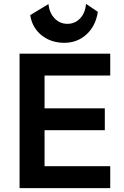

<svg xmlns="http://www.w3.org/2000/svg" viewBox="-20 -971 642 991"><path d="M312 -750Q243 -750 194.5 -789Q146 -828 136 -893L230 -950Q235 -904 262 -876Q289 -848 328 -848Q367 -848 393.5 -876Q420 -904 424 -951L485 -910Q474 -837 426.5 -793.5Q379 -750 312 -750ZM81 0V-694H549V-581H210V-412H521V-299H210V-113H549V0Z"/></svg>

Font: Cantarell
Style: Bold
Weight: 700
Designer: Dave Crossland, Nikolaus Waxweiler, Florian Fecher, Jacques Le Bailly, Eben Sorkin, Alexei Vanyashin, Alexios Zavras, Em
Version: Version 0.303